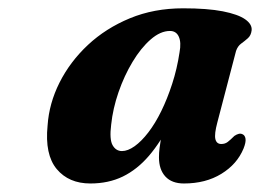

<svg xmlns="http://www.w3.org/2000/svg" viewBox="-20 -736 626 462"><path d="M503 -441.5Q495.5 -413.5 498.2 -401.5Q501 -389.5 512.5 -389.5Q521.5 -389.5 528 -394.5Q534.5 -399.5 544 -409Q550 -413 554.8 -414Q559.5 -415 563.5 -413Q569.5 -410.5 570.8 -402Q572 -393.5 566 -378.5Q550.5 -341 512.8 -317.8Q475 -294.5 422.5 -294.5Q393.5 -294.5 378 -311.2Q362.5 -328 362.5 -357.5Q362.5 -368.5 364 -380.2Q365.5 -392 367.8 -405.8Q370 -419.5 374 -435.8Q378 -452 383.5 -471L392 -444.5Q367 -394.5 338.5 -361.2Q310 -328 275.5 -311.2Q241 -294.5 197.5 -294.5Q145.5 -294.5 116.5 -329.2Q87.5 -364 94.5 -434Q98 -487 123.2 -537.2Q148.5 -587.5 191.5 -627.8Q234.5 -668 292.5 -692Q350.5 -716 420.5 -716Q479 -716 516 -708.8Q553 -701.5 570 -689.5Q587 -677.5 585.5 -663Q584 -650.5 576.2 -643.8Q568.5 -637 560.2 -631Q552 -625 548 -613.5ZM247.5 -436Q243 -400.5 251 -386.5Q259 -372.5 273.5 -372.5Q287.5 -372.5 304 -384.2Q320.5 -396 337 -417.5Q353.5 -439 368 -468.5Q382.5 -498 394.2 -534Q406 -570 412 -610Q416.5 -634 410.2 -647.8Q404 -661.5 389 -661.5Q366 -661.5 342.5 -641Q319 -620.5 299 -587.2Q279 -554 265.2 -514.2Q251.5 -474.5 247.5 -436Z"/></svg>

Font: Fraunces
Style: Bold Italic
Weight: 700
Italic angle: -16°
Version: Version 1.000;[b76b70a41]